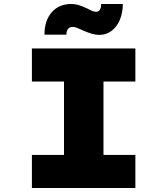

<svg xmlns="http://www.w3.org/2000/svg" viewBox="-20 -943 841 963"><path d="M140 0V-166H301V-534H140V-700H659V-534H499V-166H659V0ZM478 -768Q460 -768 441 -773.5Q422 -779 397 -790Q378 -799 366 -803.5Q354 -808 344 -808Q329 -808 321 -797.5Q313 -787 313 -769H203Q203 -840 239.5 -881.5Q276 -923 337 -923Q353 -923 369.5 -919Q386 -915 416 -901Q433 -892 443 -888Q453 -884 462 -884Q475 -884 481.5 -895Q488 -906 487 -923H596Q596 -880 581.5 -844.5Q567 -809 540 -788.5Q513 -768 478 -768Z"/></svg>

Font: Lexend Giga ExtraBold
Style: Regular
Weight: 800
Designer: Bonnie Shaver-Troup, Thomas Jockin
Foundry: Lexend
Version: Version 1.007